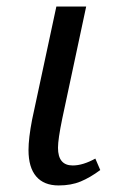

<svg xmlns="http://www.w3.org/2000/svg" viewBox="-20 -556 345 586"><path d="M67 -98Q67 -134 78 -191L152 -536H243L170 -194Q157 -131 157 -105Q157 -51 202 -51Q233 -51 271 -72L286 -37Q255 -14 226 -2Q197 10 159 10Q114 10 90.5 -17.5Q67 -45 67 -98Z"/></svg>

Font: Noto Serif Narrow
Style: Italic
Weight: 400
Width: 4
Italic angle: -12°
Designer: Monotype Design Team
Foundry: Monotype Imaging Inc.
Version: Version 1.001